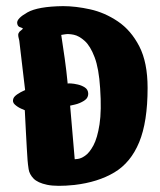

<svg xmlns="http://www.w3.org/2000/svg" viewBox="-20 -604 524 627"><path d="M62 -310 43 -471Q43 -471 40 -484Q37 -497 49 -505Q57 -511 53.5 -512Q50 -513 43.5 -516Q37 -519 36 -529Q35 -544 69.5 -563.5Q104 -583 186 -584Q227 -584 274.5 -573.5Q322 -563 365 -534Q408 -505 435 -452.5Q462 -400 462 -317Q462 -206 434.5 -139.5Q407 -73 353.5 -41Q300 -9 223 0Q165 6 134 -0.5Q103 -7 89.5 -21Q76 -35 73.5 -51.5Q71 -68 70 -81Q69 -94 67.5 -120.5Q66 -147 64.5 -175.5Q63 -204 62 -224Q61 -244 61 -244Q61 -244 49.5 -249Q38 -254 28.5 -262.5Q19 -271 24 -283Q29 -295 62 -310ZM180 -490Q186 -451 191.5 -412Q197 -373 201 -331Q202 -332 211.5 -331.5Q221 -331 234 -328Q247 -325 257 -318.5Q267 -312 268 -300Q269 -284 254.5 -275Q240 -266 224.5 -262.5Q209 -259 209 -259L224 -84Q224 -84 234 -85Q244 -86 258 -95.5Q272 -105 285 -129Q298 -153 305 -198Q312 -243 307 -316Q303 -380 289 -417Q275 -454 256.5 -470.5Q238 -487 221 -490.5Q204 -494 192.5 -492Q181 -490 180 -490Z"/></svg>

Font: Nerko One
Style: Regular
Weight: 400
Designer: Nermin Kahrimanovic
Foundry: Nermin Kahrimanovic
Version: Version 1.101